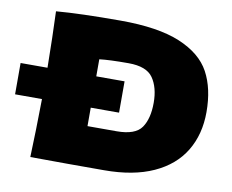

<svg xmlns="http://www.w3.org/2000/svg" viewBox="-167 -840 1139 942"><g transform="rotate(10 403.0 -368.5)"><path d="M853 -368Q853 -257 803 -174Q753 -91 653 -45.5Q553 0 407 0Q318 0 226 0Q134 0 40 -1Q45 -130 47 -291H-87V-447H47Q45 -604 40 -727Q159 -737 360 -737Q548 -737 657 -691.5Q766 -646 809.5 -565.5Q853 -485 853 -368ZM435 -199Q528 -199 559 -244Q590 -289 590 -368Q590 -444 557.5 -491Q525 -538 435 -538Q338 -538 290 -532V-447H431V-291H290V-199Z"/></g></svg>

Font: Dela Gothic One
Style: Regular
Weight: 400
Designer: aratakana
Foundry: aratakana
Version: Version 1.004